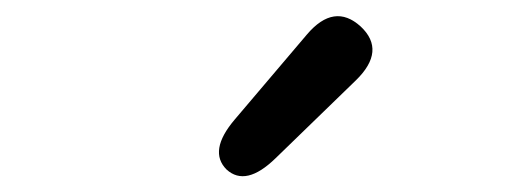

<svg xmlns="http://www.w3.org/2000/svg" viewBox="-20 -873 646 239"><path d="M323 -676Q286 -640 262 -662Q239 -685 272 -724L362 -830Q396 -870 429 -840Q461 -810 423 -773Z"/></svg>

Font: Resource Han Rounded HK
Style: Regular
Weight: 400
Designer: Cyano Hao (round all glyphs); Ryoko NISHIZUKA  (kana, bopomofo & ideographs); Paul D. Hunt (Latin, Greek & Cyrillic); Sa
Foundry: Cyano Hao
Version: 0.990